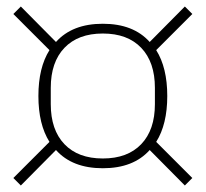

<svg xmlns="http://www.w3.org/2000/svg" viewBox="-20 -644 632 590"><path d="M296 -127Q202 -127 152 -183L44 -74L21 -97L132 -208Q98 -262 98 -349Q98 -436 132 -490L21 -601L44 -624L152 -515Q202 -571 296 -571Q390 -571 440 -515L548 -624L571 -601L460 -490Q494 -436 494 -349Q494 -262 460 -208L571 -97L548 -74L440 -183Q390 -127 296 -127ZM296 -157Q372 -157 414 -201Q456 -245 456 -324V-374Q456 -453 414 -497Q372 -541 296 -541Q220 -541 178 -497Q136 -453 136 -374V-324Q136 -245 178 -201Q220 -157 296 -157Z"/></svg>

Font: IBM Plex Sans Hebrew ExtLt
Style: Regular
Weight: 200
Designer: Mike Abbink, Paul van der Laan, Pieter van Rosmalen, Yanek Iontef
Foundry: Bold Monday
Version: Version 1.3